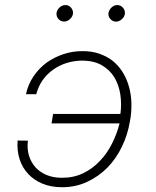

<svg xmlns="http://www.w3.org/2000/svg" viewBox="-20 -744 627 773"><path d="M313 -500Q358.4 -499.5 390.1 -481.2Q421.9 -462.9 440.4 -432.6Q458.5 -402.3 464.4 -363.8Q470.2 -325.2 464.8 -285.2H193.8L187.5 -247.1H461.4Q450.7 -205.1 430.7 -165.3Q410.6 -125.5 381.3 -95.2Q352.5 -64.5 314 -46.1Q275.4 -27.8 228 -28.3Q194.8 -28.3 168 -39.3Q141.1 -50.3 123 -70.3Q105 -90.3 96.7 -117.4Q88.4 -144.5 92.3 -177.7L50.8 -178.2Q47.9 -136.2 59.3 -101.8Q70.8 -67.4 94.2 -43Q117.7 -18.1 151.4 -4.4Q185.1 9.3 227.1 9.8Q283.2 10.3 330.1 -11.5Q377 -33.2 413.1 -69.8Q448.2 -106 471.2 -154.1Q494.1 -202.1 502.9 -254.4L506.3 -274.9Q510.7 -309.6 508.3 -343Q505.9 -376.5 495.6 -406.7Q486.8 -433.6 471.7 -456.8Q456.5 -480 435.5 -497.6Q412.1 -516.1 381.8 -527.1Q351.6 -538.1 314 -538.1Q273.4 -538.6 235.8 -526.1Q198.2 -513.7 167.5 -491.7Q136.7 -468.8 115 -436.8Q93.3 -404.8 84.5 -364.7H126Q134.3 -397 152.3 -422.1Q170.4 -447.3 195.8 -464.8Q220.2 -481.9 250.2 -491Q280.3 -500 313 -500ZM207.5 -690.4Q206.5 -677.2 215.6 -667.2Q224.6 -657.2 238.3 -657.2Q251 -657.2 261.7 -667.2Q272.5 -677.2 273.9 -689.9Q274.9 -702.6 265.9 -713.4Q256.8 -724.1 242.7 -723.6Q230 -723.6 219.2 -713.4Q208.5 -703.1 207.5 -690.4ZM416.5 -689.9Q415.5 -677.2 424.6 -667.2Q433.6 -657.2 447.3 -656.7Q460 -657.2 470.9 -667Q481.9 -676.8 482.9 -689.9Q483.9 -703.1 474.6 -713.4Q465.3 -723.6 452.1 -723.6Q439 -723.6 428.5 -713.4Q418 -703.1 416.5 -689.9Z"/></svg>

Font: Roboto Mono ExtraLight
Style: Italic
Weight: 250
Italic angle: -10°
Monospace: yes
Designer: Google
Version: Version 3.000